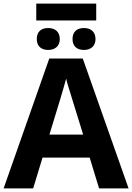

<svg xmlns="http://www.w3.org/2000/svg" viewBox="-20 -1040 730 1060"><path d="M180.2 -927.2H511.2V-1020H180.2ZM183.1 -824.2C183.1 -785.2 207.5 -764.2 246.1 -764.2C283.2 -764.2 310.1 -785.2 310.1 -824.2C310.1 -865.2 283.2 -885.3 246.1 -885.3C207.5 -885.3 183.1 -865.2 183.1 -824.2ZM380.4 -824.2C380.4 -785.2 404.8 -764.2 443.4 -764.2C480.5 -764.2 507.3 -785.2 507.3 -824.2C507.3 -865.2 480.5 -885.3 443.4 -885.3C404.8 -885.3 380.4 -865.2 380.4 -824.2ZM689.9 0 437 -716.8H252L0 0H163.1L214.8 -169.9H475.1L526.9 0ZM252.9 -296.9C303.7 -461.4 334.5 -564.5 345.2 -606C347.7 -594.2 352.1 -578.1 358.4 -558.1C364.3 -538.1 391.1 -450.7 439 -296.9Z"/></svg>

Font: Noto Reveo Sans
Style: Bold
Weight: 700
Designer: Monotype Design team
Foundry: Monotype Imaging Inc.
Version: Version 1.04